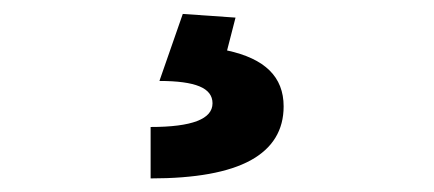

<svg xmlns="http://www.w3.org/2000/svg" viewBox="-20 -23 626 277"><path d="M197.3 234.4V160.2Q242.2 160.2 264.4 151.6Q286.6 143.1 286.6 126Q286.6 109.4 267.8 101.6Q249 93.8 210 93.8L243.7 -2.9L319.8 2.4L307.6 49.8Q348.6 58.6 368.9 78.6Q389.2 98.6 389.2 130.4Q389.2 182.1 341.6 208.3Q293.9 234.4 197.3 234.4Z"/></svg>

Font: Cascadia Code Medium
Style: Regular
Weight: 500
Monospace: yes
Designer: Aaron Bell
Foundry: Saja Typeworks
Version: Version 2407.024